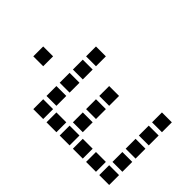

<svg xmlns="http://www.w3.org/2000/svg" viewBox="-214 -915 1029 1029"><g transform="rotate(-45 300.0 -400.5)"><path d="M214 -788Q213 -788 213 -788Q213 -788 213 -787V-714Q213 -713 213 -713Q213 -713 214 -713H287Q288 -713 288 -713Q288 -713 288 -714V-787Q288 -788 288 -788Q288 -788 287 -788ZM14 -588Q13 -588 13 -588Q13 -588 13 -587V-514Q13 -513 13 -513Q13 -513 14 -513H87Q88 -513 88 -513Q88 -513 88 -514V-587Q88 -588 88 -588Q88 -588 87 -588ZM114 -588Q113 -588 113 -588Q113 -588 113 -587V-514Q113 -513 113 -513Q113 -513 114 -513H187Q188 -513 188 -513Q188 -513 188 -514V-587Q188 -588 188 -588Q188 -588 187 -588ZM214 -588Q213 -588 213 -588Q213 -588 213 -587V-514Q213 -513 213 -513Q213 -513 214 -513H287Q288 -513 288 -513Q288 -513 288 -514V-587Q288 -588 288 -588Q288 -588 287 -588ZM314 -588Q313 -588 313 -588Q313 -588 313 -587V-514Q313 -513 313 -513Q313 -513 314 -513H387Q388 -513 388 -513Q388 -513 388 -514V-587Q388 -588 388 -588Q388 -588 387 -588ZM414 -588Q413 -588 413 -588Q413 -588 413 -587V-514Q413 -513 413 -513Q413 -513 414 -513H487Q488 -513 488 -513Q488 -513 488 -514V-587Q488 -588 488 -588Q488 -588 487 -588ZM14 -488Q13 -488 13 -488Q13 -488 13 -487V-414Q13 -413 13 -413Q13 -413 14 -413H87Q88 -413 88 -413Q88 -413 88 -414V-487Q88 -488 88 -488Q88 -488 87 -488ZM14 -388Q13 -388 13 -388Q13 -388 13 -387V-314Q13 -313 13 -313Q13 -313 14 -313H87Q88 -313 88 -313Q88 -313 88 -314V-387Q88 -388 88 -388Q88 -388 87 -388ZM114 -388Q113 -388 113 -388Q113 -388 113 -387V-314Q113 -313 113 -313Q113 -313 114 -313H187Q188 -313 188 -313Q188 -313 188 -314V-387Q188 -388 188 -388Q188 -388 187 -388ZM214 -388Q213 -388 213 -388Q213 -388 213 -387V-314Q213 -313 213 -313Q213 -313 214 -313H287Q288 -313 288 -313Q288 -313 288 -314V-387Q288 -388 288 -388Q288 -388 287 -388ZM314 -388Q313 -388 313 -388Q313 -388 313 -387V-314Q313 -313 313 -313Q313 -313 314 -313H387Q388 -313 388 -313Q388 -313 388 -314V-387Q388 -388 388 -388Q388 -388 387 -388ZM14 -288Q13 -288 13 -288Q13 -288 13 -287V-214Q13 -213 13 -213Q13 -213 14 -213H87Q88 -213 88 -213Q88 -213 88 -214V-287Q88 -288 88 -288Q88 -288 87 -288ZM14 -188Q13 -188 13 -188Q13 -188 13 -187V-114Q13 -113 13 -113Q13 -113 14 -113H87Q88 -113 88 -113Q88 -113 88 -114V-187Q88 -188 88 -188Q88 -188 87 -188ZM14 -88Q13 -88 13 -88Q13 -88 13 -87V-14Q13 -13 13 -13Q13 -13 14 -13H87Q88 -13 88 -13Q88 -13 88 -14V-87Q88 -88 88 -88Q88 -88 87 -88ZM114 -88Q113 -88 113 -88Q113 -88 113 -87V-14Q113 -13 113 -13Q113 -13 114 -13H187Q188 -13 188 -13Q188 -13 188 -14V-87Q188 -88 188 -88Q188 -88 187 -88ZM214 -88Q213 -88 213 -88Q213 -88 213 -87V-14Q213 -13 213 -13Q213 -13 214 -13H287Q288 -13 288 -13Q288 -13 288 -14V-87Q288 -88 288 -88Q288 -88 287 -88ZM314 -88Q313 -88 313 -88Q313 -88 313 -87V-14Q313 -13 313 -13Q313 -13 314 -13H387Q388 -13 388 -13Q388 -13 388 -14V-87Q388 -88 388 -88Q388 -88 387 -88ZM414 -88Q413 -88 413 -88Q413 -88 413 -87V-14Q413 -13 413 -13Q413 -13 414 -13H487Q488 -13 488 -13Q488 -13 488 -14V-87Q488 -88 488 -88Q488 -88 487 -88Z"/></g></svg>

Font: Doto
Style: Bold
Weight: 700
Monospace: yes
Version: Version 1.000